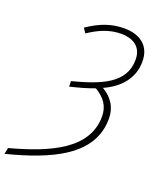

<svg xmlns="http://www.w3.org/2000/svg" viewBox="-221 -818 887 1092"><g transform="rotate(20 222.0 -272.0)"><path d="M-50 142 -58 180C205 113 432 13 432 -210C432 -288 389 -336 340 -364C438 -408 500 -481 500 -581C500 -680 431 -724 340 -724C259 -724 193 -698 121 -649L140 -621C200 -661 261 -689 334 -689C398 -689 460 -661 460 -578C460 -435 325 -382 156 -338L157 -305C210 -318 259 -331 303 -348C359 -315 391 -273 391 -209C391 -15 192 77 -50 142Z"/></g></svg>

Font: Noto Sans SemiCondensed ExtraLight
Style: Italic
Weight: 200
Width: 4
Italic angle: -12°
Designer: Monotype Design Team
Foundry: Monotype Imaging Inc.
Version: Version 2.013